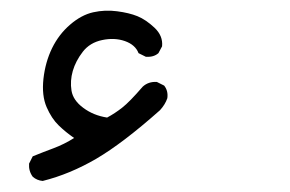

<svg xmlns="http://www.w3.org/2000/svg" viewBox="-20 -144 540 358"><path d="M59.6 193.4Q48.8 192.4 41 185.5Q33.2 174.8 34.2 161.1L41 147.5Q60.5 139.6 80.1 132.3Q99.6 125 118.2 113.3Q102.5 102.5 89.4 89.8Q76.2 77.1 66.9 55.7Q57.6 34.2 61 2.9Q64.5 -28.3 77.1 -54.2Q89.8 -80.1 110.8 -98.1Q131.8 -116.2 153.8 -121.1Q175.8 -126 198.2 -123Q220.7 -120.1 236.3 -113.8Q252 -107.4 268.1 -92.3Q284.2 -77.1 282.2 -57.6L275.4 -44.9Q266.6 -37.1 252 -38.1L238.3 -44.9Q232.4 -60.5 212.9 -67.4Q193.4 -74.2 170.4 -69.3Q147.5 -64.5 134.3 -47.4Q121.1 -30.3 115.7 -11.7Q110.4 6.8 113.3 24.9Q116.2 43 135.3 57.1Q154.3 71.3 179.7 75.2Q194.3 67.4 208 56.6Q221.7 45.9 246.1 17.6Q256.8 7.8 272.5 8.8L286.1 15.6Q293.9 25.4 292 39.1Q288.1 50.8 278.3 61.5Q209 123 159.7 151.9Q110.4 180.7 59.6 193.4Z"/></svg>

Font: JasonHandwriting4
Style: Regular
Weight: 400
Version: Version 1.01.21